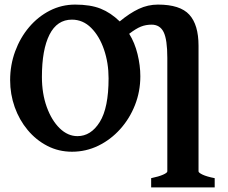

<svg xmlns="http://www.w3.org/2000/svg" viewBox="-20 -650 999 841"><path d="M642.1 170.9V130.4Q675.3 123.5 694.1 115.2Q712.9 106.9 712.9 100.6V-396.5Q712.9 -476.6 696.8 -509.3Q680.7 -542 644 -542Q618.7 -542 597.2 -533.4Q575.7 -524.9 545.9 -502Q570.3 -462.9 582.5 -412.8Q594.7 -362.8 594.7 -315.9Q594.7 -249.5 571.3 -189.9Q547.9 -130.4 506.3 -84.2Q464.8 -38.1 410.6 -11.7Q356.4 14.6 295.4 14.6Q236.8 14.6 187.3 -11Q137.7 -36.6 101.1 -80.6Q64.5 -124.5 44.4 -180.9Q24.4 -237.3 24.4 -298.8Q24.4 -365.2 46.4 -425Q68.4 -484.9 107.4 -531Q146.5 -577.1 198.2 -603.5Q250 -629.9 309.1 -629.9Q376 -629.9 420.7 -612.1Q465.3 -594.2 504.4 -556.2Q547.9 -592.3 587.9 -611.1Q627.9 -629.9 671.9 -629.9Q769 -629.9 809.3 -585.7Q849.6 -541.5 849.6 -449.7V100.6Q849.6 106.4 867.4 115Q885.3 123.5 920.4 130.4V170.9ZM455.6 -307.1Q455.6 -374.5 435.5 -433.1Q415.5 -491.7 379.4 -527.8Q343.3 -564 294.9 -564Q230 -564 196.8 -498.3Q163.6 -432.6 163.6 -313Q163.6 -240.2 184.8 -181.4Q206.1 -122.6 241.5 -88.1Q276.9 -53.7 319.3 -53.7Q378.4 -53.7 417 -115.7Q455.6 -177.7 455.6 -307.1Z"/></svg>

Font: Gentium Book Plus
Style: Bold
Weight: 700
Designer: Victor Gaultney, Annie Olsen, Iska Routamaa, Becca Hirsbrunner
Foundry: SIL International
Version: Version 6.101